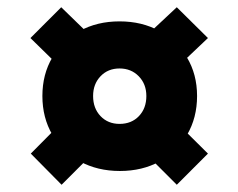

<svg xmlns="http://www.w3.org/2000/svg" viewBox="-20 -615 658 530"><path d="M311 -143Q249 -143 200.5 -169.5Q152 -196 124.5 -243Q97 -290 97 -350Q97 -410 124.5 -456.5Q152 -503 200 -529.5Q248 -556 310 -556Q372 -556 420 -529.5Q468 -503 496 -456.5Q524 -410 524 -350Q524 -290 496.5 -243Q469 -196 421 -169.5Q373 -143 311 -143ZM150 -105 65 -191 194 -321 282 -237ZM310 -273Q343 -273 363.5 -294.5Q384 -316 384 -350Q384 -383 363 -404.5Q342 -426 310 -426Q278 -426 257.5 -404.5Q237 -383 237 -350Q237 -316 257.5 -294.5Q278 -273 310 -273ZM204 -373 64 -510 149 -595 291 -457ZM468 -105 338 -235 425 -319 554 -191ZM418 -381 329 -465 468 -595 554 -510Z"/></svg>

Font: Figtree Light ExtraBold
Style: Regular
Weight: 800
Version: Version 2.001;gftools[0.9.30]